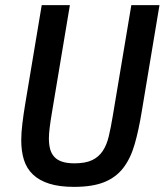

<svg xmlns="http://www.w3.org/2000/svg" viewBox="-20 -718 643 750"><path d="M253 -698 184 -285Q177 -244 174 -219Q171 -194 171 -178Q171 -155 175.5 -137Q180 -119 191.5 -106Q203 -93 222.5 -86.5Q242 -80 271 -80Q314 -80 340 -92.5Q366 -105 381.5 -128.5Q397 -152 405 -186Q413 -220 420 -262L493 -698H603L534 -284Q522 -210 506 -154.5Q490 -99 461.5 -62Q433 -25 387 -6.5Q341 12 269 12Q212 12 172.5 -0.5Q133 -13 108.5 -36.5Q84 -60 73.5 -93.5Q63 -127 63 -170Q63 -199 67.5 -236Q72 -273 78 -309L143 -698Z"/></svg>

Font: IBM Plex Mono Medium
Style: Italic
Weight: 500
Italic angle: -9°
Monospace: yes
Designer: Mike Abbink, Paul van der Laan, Pieter van Rosmalen
Foundry: Bold Monday
Version: Version 2.3